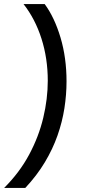

<svg xmlns="http://www.w3.org/2000/svg" viewBox="-46 -750 427 950"><path d="M175 -730Q223.8 -663.8 253.5 -563.9Q283.2 -464 283.2 -347Q283.2 -281.8 272.7 -214.4Q262.2 -147 238.6 -79.7Q215 -12.4 175.7 53.1Q136.4 118.6 79 180H-25.6Q50.8 103.6 98.3 14.9Q145.8 -73.8 168.1 -167.4Q190.4 -261 190.4 -350.6Q190.4 -461 159.2 -558.8Q128 -656.6 70.4 -730Z"/></svg>

Font: MuseoModerno Thin
Style: Italic
Weight: 100
Italic angle: -9°
Designer: Pablo Cosgaya, Héctor Gatti, Marcela Romero, and the Authors of The MuseoModerno Project.
Foundry: Omnibus-Type Team
Version: Version 1.003